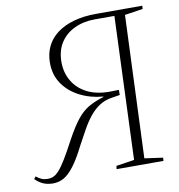

<svg xmlns="http://www.w3.org/2000/svg" viewBox="-82 -798 828 887"><g transform="rotate(-10 332.0 -354.5)"><path d="M509 -699H417Q364 -699 321.5 -679Q279 -659 255 -621.5Q231 -584 231 -531Q231 -482 254 -442.5Q277 -403 320.5 -380.5Q364 -358 426 -358Q440 -358 451 -358.5Q462 -359 470 -359V-335L433 -329Q399 -324 373.5 -307.5Q348 -291 327 -265Q306 -239 288 -206.5Q270 -174 250 -137Q221 -79 196 -46Q171 -13 147.5 0.5Q124 14 96 14Q79 14 64 10Q49 6 36.5 -2Q24 -10 13 -21L22 -32Q35 -21 47.5 -16Q60 -11 75 -11Q90 -11 102.5 -16.5Q115 -22 129.5 -38Q144 -54 163.5 -86Q183 -118 211 -171Q242 -228 268 -260.5Q294 -293 324 -310Q354 -327 394 -339V-341Q334 -346 285 -371Q236 -396 207 -438Q178 -480 178 -537Q178 -579 194.5 -613.5Q211 -648 243.5 -672.5Q276 -697 322.5 -710Q369 -723 427 -723H644L643 -708L558 -695L531 -27L617 -15L616 0H396L398 -15L483 -28Z"/></g></svg>

Font: Literata 60pt ExtraLight
Style: Italic
Weight: 250
Italic angle: -2°
Designer: Latin by Veronika Burian and Jose Scaglione. Greek by Irene Vlachou. Cyrillic by Vera Evstafieva
Foundry: TypeTogether
Version: Version 3.103;gftools[0.9.29]